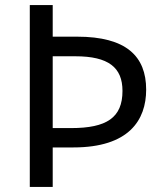

<svg xmlns="http://www.w3.org/2000/svg" viewBox="-20 -734 645 754"><path d="M554 -382C554 -513 476 -590 283 -590H187V-714H97V0H187V-155H268C486 -155 554 -262 554 -382ZM259 -231H187V-513H276C406 -513 461 -469 461 -377C461 -272 399 -231 259 -231Z"/></svg>

Font: Noto Sans Arabic
Style: Regular
Weight: 400
Designer: Monotype Design Team, Nadine Chahine, Nizar Qandah and Khaled Hosny
Foundry: Monotype Imaging Inc.
Version: Version 2.012